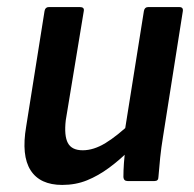

<svg xmlns="http://www.w3.org/2000/svg" viewBox="-20 -512 550 543"><path d="M156 11Q93 11 66.5 -30.5Q40 -72 54 -154L106 -481Q108 -492 118 -492H206Q219 -492 217 -481L166 -172Q161 -128 172 -107.5Q183 -87 214 -87Q245 -87 278.5 -107.5Q312 -128 353 -167L348 -89Q319 -60 288.5 -37.5Q258 -15 226 -2Q194 11 156 11ZM341 0Q330 0 329 -11Q329 -30 330.5 -51Q332 -72 335 -92L332 -136L387 -481Q389 -492 399 -492H487Q499 -492 497 -480L441 -125Q436 -95 433 -66Q430 -37 428 -11Q428 0 417 0Z"/></svg>

Font: Sofia Sans Semi Condensed
Style: Bold Italic
Weight: 700
Italic angle: -9°
Version: Version 4.100